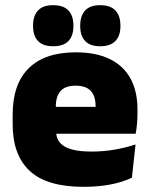

<svg xmlns="http://www.w3.org/2000/svg" viewBox="-20 -710 580 743"><path d="M303 13Q161.5 13 95.2 -48.5Q29 -110 29 -228.5V-267Q29 -384.5 91.2 -446Q153.5 -507.5 273 -507.5Q352.5 -507.5 405.5 -481.2Q458.5 -455 485.2 -405.8Q512 -356.5 512 -287V-271.5Q512 -251.5 510.2 -230.8Q508.5 -210 505 -192.5H346.5Q348.5 -223 349.2 -250Q350 -277 350 -298.5Q350 -324.5 342 -342.2Q334 -360 317 -369.2Q300 -378.5 273 -378.5Q232.5 -378.5 214.2 -357.5Q196 -336.5 196 -298V-253.5L197 -234.5V-203.5Q197 -188 202.5 -173.5Q208 -159 222.8 -147.8Q237.5 -136.5 264.8 -130Q292 -123.5 335.5 -123.5Q380 -123.5 422.5 -130.8Q465 -138 504.5 -151L490.5 -22.5Q456 -5.5 408.2 3.8Q360.5 13 303 13ZM122.5 -192.5V-296.5H469.5V-192.5ZM185.5 -531Q146.5 -531 127.2 -551.2Q108 -571.5 108 -608V-612Q108 -649 127.2 -669.5Q146.5 -690 185.5 -690Q225.5 -690 244.8 -669.5Q264 -649 264 -612V-608Q264 -571.5 244.8 -551.2Q225.5 -531 185.5 -531ZM368 -531Q328.5 -531 309.5 -551.2Q290.5 -571.5 290.5 -608V-612Q290.5 -649 309.5 -669.5Q328.5 -690 368 -690Q407 -690 426.5 -669.5Q446 -649 446 -612V-608Q446 -571.5 426.5 -551.2Q407 -531 368 -531Z"/></svg>

Font: Anek Telugu ExtraBold
Style: Regular
Weight: 800
Designer: Omkar Bhoir (Telugu), Yesha Goshar (Latin)
Foundry: Ek Type
Version: Version 1.003